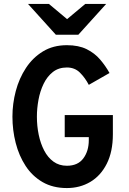

<svg xmlns="http://www.w3.org/2000/svg" viewBox="-20 -941 656 973"><path d="M319 12Q248 12 195.8 -18.2Q143.5 -48.5 109.8 -100.2Q76 -152 59.5 -216.8Q43 -281.5 43 -350Q43 -415.5 60 -479.8Q77 -544 111.5 -596.5Q146 -649 197.8 -680.5Q249.5 -712 319 -712Q378.5 -712 419.2 -691.8Q460 -671.5 487.5 -639.2Q515 -607 535 -571L430 -511Q411.5 -546.5 385.2 -572.8Q359 -599 319 -599Q277 -599 248 -576.2Q219 -553.5 201 -516.2Q183 -479 175 -435.2Q167 -391.5 167 -350Q167 -302.5 176.2 -258Q185.5 -213.5 204 -178Q222.5 -142.5 251.2 -121.8Q280 -101 319 -101Q374.5 -101 402.2 -138.2Q430 -175.5 430 -231V-246H308V-358H552V-261Q552 -172.5 521.2 -111.5Q490.5 -50.5 437.8 -19.2Q385 12 319 12ZM263 -765 122 -921H228L320 -844L412 -921H518L377 -765Z"/></svg>

Font: Overpass Mono
Style: Bold
Weight: 700
Monospace: yes
Designer: Delve Withrington, Dave Bailey
Foundry: Delve Fonts LLC
Version: Version 4.000